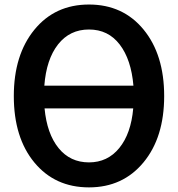

<svg xmlns="http://www.w3.org/2000/svg" viewBox="-20 -810 785 848"><path d="M41 -385.7Q41 -567.4 131.8 -678.7Q222.7 -790 373 -790Q523.4 -790 614.3 -679.2Q705.1 -568.4 705.1 -385.7Q705.1 -203.1 613.8 -92.8Q522.5 17.6 373 17.6Q222.7 17.6 131.8 -92.3Q41 -202.1 41 -385.7ZM568.4 -331.1H176.8Q187.5 -218.8 238.8 -155.8Q290 -92.8 373 -92.8Q455.1 -92.8 506.8 -156.2Q558.6 -219.7 568.4 -331.1ZM175.8 -431.6H569.3Q559.6 -546.9 508.8 -613.3Q458 -679.7 373 -679.7Q288.1 -679.7 236.3 -613.8Q184.6 -547.9 175.8 -431.6Z"/></svg>

Font: Gothic A1
Style: Bold
Weight: 700
Version: Version 2.50